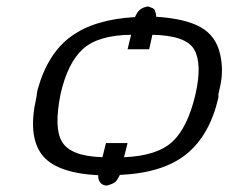

<svg xmlns="http://www.w3.org/2000/svg" viewBox="-20 -536 709 596"><path d="M93 -234 96 -255Q127 -369 200 -422.5Q273 -476 399 -483Q406 -499 414.5 -506Q423 -513 439 -516Q440 -516 444 -514.5Q448 -513 449 -512.5Q450 -512 453 -511Q456 -510 456.5 -509Q457 -508 459 -506.5Q461 -505 461 -503Q461 -501 462.5 -498Q464 -495 464 -492Q464 -489 465 -484Q556 -478 603 -451.5Q650 -425 663 -369Q675 -318 663 -266L659 -248Q658 -247 658 -240V-233Q631 -116 558.5 -57.5Q486 1 352 7Q344 24 337 29.5Q330 35 312 40Q299 40 291.5 31Q284 22 285 8Q151 1 108.5 -58Q66 -117 93 -234ZM168 -244Q147 -139 172 -97Q198 -51 298 -48L309 -92H376L365 -48Q468 -52 515.5 -96.5Q563 -141 587 -244Q608 -338 583 -382Q558 -426 453 -428L443 -383H376L387 -428Q285 -427 237.5 -384Q190 -341 168 -244Z"/></svg>

Font: Coval
Style: ExtraLight Italic
Weight: 200
Foundry: Context Ltd
Version: Version 001.000